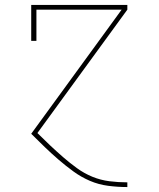

<svg xmlns="http://www.w3.org/2000/svg" viewBox="-20 -540 640 775"><path d="M493 215Q455 215 416.5 210Q378 205 343 190Q308 175 277 152.5Q246 130 217 105Q188 80 160.5 53.5Q133 27 106 0L471 -501H127V-375H106V-520H494V-501L131 -3Q156 22 182 46.5Q208 71 235 94.5Q262 118 291 139Q320 160 353 173.5Q386 187 421.5 191.5Q457 196 493 196H494V215Z"/></svg>

Font: Iosevka HT Thin Extended
Style: Regular
Weight: 100
Width: 7
Monospace: yes
Designer: Belleve Invis
Foundry: Belleve Invis
Version: Version 32.3.0; ttfautohint (v1.8.4)